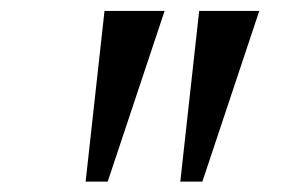

<svg xmlns="http://www.w3.org/2000/svg" viewBox="-20 -846 532 361"><path d="M289.5 -825.5 182.5 -504.5H141L176.5 -825.5ZM467.5 -825.5 360.5 -504.5H319L354.5 -825.5Z"/></svg>

Font: Merriweather 60pt Medium
Style: Italic
Weight: 500
Italic angle: -7.8°
Version: Version 2.101